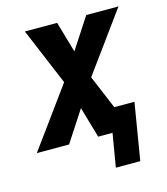

<svg xmlns="http://www.w3.org/2000/svg" viewBox="-117 -600 720 828"><g transform="rotate(-15 242.5 -185.5)"><path d="M298 149 323 0H259L219 -138L129 0H-15L178 -265L71 -520H215L255 -382L345 -520H489L296 -255L359 -105H449L407 149Z"/></g></svg>

Font: Iosevka SS18 Extrabold
Style: Italic
Weight: 800
Italic angle: -9°
Monospace: yes
Designer: Belleve Invis
Foundry: Belleve Invis
Version: Version 25.1.1; ttfautohint (v1.8.4)